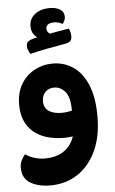

<svg xmlns="http://www.w3.org/2000/svg" viewBox="-63 -759 625 1047"><g transform="rotate(-5 250.0 -235.0)"><path d="M170 247Q104 247 60.5 221Q17 195 17 135Q17 116 26 97Q35 78 47 66Q69 81 96.5 89.5Q124 98 152 98Q232 98 277 53.5Q322 9 327 -76L458 -107Q458 6 420 85Q382 164 317.5 205.5Q253 247 170 247ZM239 -414Q301 -414 350.5 -381Q400 -348 429 -279.5Q458 -211 458 -107L356 -16Q337 -12 314 -8.5Q291 -5 269 -5Q159 -5 98.5 -57.5Q38 -110 38 -206Q38 -272 65.5 -318Q93 -364 139 -389Q185 -414 239 -414ZM236 -283Q207 -283 188 -264Q169 -245 169 -215Q169 -178 194.5 -160Q220 -142 266 -142Q281 -142 295.5 -144Q310 -146 322 -149Q322 -224 296 -253.5Q270 -283 236 -283ZM249 -717Q284 -717 306 -703.5Q328 -690 328 -662Q328 -652 323.5 -642Q319 -632 313 -624Q304 -630 292 -633.5Q280 -637 267 -637Q244 -637 233 -628.5Q222 -620 222 -606Q222 -595 229.5 -586Q237 -577 252 -574L184 -556Q163 -564 150 -581.5Q137 -599 137 -627Q137 -668 168.5 -692.5Q200 -717 249 -717ZM344 -596Q349 -587 351.5 -575.5Q354 -564 354 -554Q354 -536 345.5 -527.5Q337 -519 314 -515Q270 -507 220.5 -498Q171 -489 124 -477Q118 -485 113 -497Q108 -509 108 -523Q108 -539 119.5 -547Q131 -555 151 -560Q183 -567 216.5 -573.5Q250 -580 282.5 -586Q315 -592 344 -596Z"/></g></svg>

Font: Baloo Bhaijaan 2
Style: Bold
Weight: 700
Designer: Sanskriti Dholi, Noopur Datye and Ek Type
Foundry: Ek Type
Version: Version 1.701